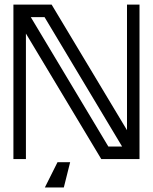

<svg xmlns="http://www.w3.org/2000/svg" viewBox="-20 -701 674 846"><path d="M261.2 125H177.7L233.4 13.7H289.1ZM518.1 -55.2 176.3 -625.5H115.7L457.5 -55.2ZM594.7 0H426.3L94.2 -553.2V0H39.1V-680.7H207.5L539.6 -127.4V-680.7H594.7Z"/></svg>

Font: X Company
Style: Regular
Weight: 400
Designer: GGBotNet
Foundry: GGBotNet
Version: 0.90